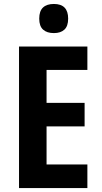

<svg xmlns="http://www.w3.org/2000/svg" viewBox="-20 -949 513 969"><path d="M421 0H76V-714H421V-596H215V-430H407V-311H215V-119H421ZM252 -929Q324 -929 324 -855Q324 -817 305 -799.5Q286 -782 252 -782Q217 -782 197.5 -799.5Q178 -817 178 -855Q178 -893 197 -911Q216 -929 252 -929Z"/></svg>

Font: Noto Sans Sinhala UI Condensed
Style: Bold
Weight: 700
Width: 3
Designer: Jelle Bosma - Monotype Design Team
Foundry: Monotype Imaging Inc.
Version: Version 2.006; ttfautohint (v1.8.4.7-5d5b)